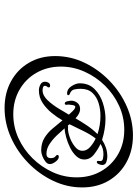

<svg xmlns="http://www.w3.org/2000/svg" viewBox="99 -855 601 839"><g transform="rotate(90 399.5 -435.5)"><path d="M452 -155Q387 -155 335.5 -183Q284 -211 254.5 -261Q225 -311 225 -376Q225 -443 254 -504Q283 -565 332.5 -613Q382 -661 444 -688.5Q506 -716 572 -716Q637 -716 688.5 -688Q740 -660 769.5 -610Q799 -560 799 -494Q799 -428 770 -367Q741 -306 691.5 -258Q642 -210 580 -182.5Q518 -155 452 -155ZM479 -193Q534 -193 583.5 -215.5Q633 -238 671.5 -277Q710 -316 732.5 -365.5Q755 -415 755 -470Q755 -530 728 -577Q701 -624 654 -651Q607 -678 547 -678Q492 -678 442.5 -655.5Q393 -633 354.5 -594Q316 -555 293.5 -505Q271 -455 271 -401Q271 -342 298 -294.5Q325 -247 372.5 -220Q420 -193 479 -193ZM375 -305Q362 -305 349.5 -311.5Q337 -318 337 -332Q337 -340 341.5 -347Q346 -354 354 -354Q362 -354 362 -348Q362 -344 358.5 -340.5Q355 -337 355 -332Q355 -325 362 -323Q369 -321 374 -321Q397 -321 417.5 -342.5Q438 -364 454.5 -391.5Q471 -419 481 -436Q477 -441 465.5 -452.5Q454 -464 447 -464Q441 -464 439 -451.5Q437 -439 437 -435Q437 -432 437.5 -429.5Q438 -427 438 -425Q438 -418 432 -418Q425 -418 422.5 -429.5Q420 -441 420 -446Q420 -461 429.5 -473Q439 -485 456 -485Q467 -485 478 -479Q489 -473 497 -465Q512 -491 528.5 -515.5Q545 -540 566 -561Q528 -574 486 -574Q458 -574 431 -566Q404 -558 386 -539Q368 -520 368 -487Q368 -472 371 -459Q374 -446 390 -440Q396 -438 396 -434Q396 -430 393 -429Q390 -428 388 -428Q369 -428 356.5 -447.5Q344 -467 344 -483Q344 -523 369 -548Q394 -573 430 -584.5Q466 -596 499 -596Q522 -596 545.5 -592Q569 -588 591 -581Q608 -592 626 -598Q644 -604 665 -604Q676 -604 688.5 -599.5Q701 -595 701 -581Q701 -576 697.5 -567Q694 -558 688 -558Q683 -558 683 -565Q683 -567 683.5 -569Q684 -571 684 -573Q684 -583 672.5 -585Q661 -587 654 -587Q628 -587 609 -574Q630 -565 653.5 -547Q677 -529 677 -503Q677 -484 662 -468Q647 -452 624.5 -441Q602 -430 579.5 -424Q557 -418 541 -417Q554 -402 571.5 -383.5Q589 -365 609.5 -351.5Q630 -338 652 -338Q671 -338 671 -357Q671 -371 664 -376.5Q657 -382 657 -385Q657 -392 665 -392Q676 -392 686.5 -378Q697 -364 697 -353Q697 -342 686 -333.5Q675 -325 661.5 -320Q648 -315 638 -315Q606 -315 583 -329Q560 -343 542 -364.5Q524 -386 506 -408Q493 -385 473.5 -361Q454 -337 429.5 -321Q405 -305 375 -305ZM529 -431Q532 -433 535.5 -432.5Q539 -432 542 -432Q558 -432 580.5 -440Q603 -448 621 -462.5Q639 -477 639 -495Q639 -515 620.5 -530.5Q602 -546 585 -553Q566 -528 551.5 -497.5Q537 -467 523 -439Z"/></g></svg>

Font: My Soul
Style: Regular
Weight: 400
Designer: Robert E. Leuschke
Foundry: Robert E. Leuschke
Version: Version 1.010; ttfautohint (v1.8.4.7-5d5b)